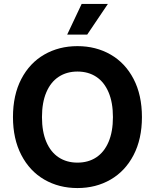

<svg xmlns="http://www.w3.org/2000/svg" viewBox="-20 -953 793 983"><path d="M376.5 9.8Q281.9 9.8 206.9 -33.6Q132 -76.9 89.2 -159.4Q46.4 -241.9 46.4 -353.5Q46.4 -466.6 89.2 -548.7Q132 -630.7 206.9 -673.7Q281.9 -716.8 376.5 -716.8Q471.2 -716.8 546.2 -673.7Q621.1 -630.7 663.9 -548.7Q706.7 -466.6 706.7 -353.5Q706.7 -241.4 663.9 -159.1Q621.1 -76.9 546.2 -33.6Q471.2 9.8 376.5 9.8ZM376.5 -586.7Q321.5 -586.7 280.5 -559.8Q239.5 -532.9 217.2 -480.4Q194.9 -428 194.9 -353.5Q194.9 -279 217.2 -226.6Q239.5 -174.2 280.5 -147.3Q321.5 -120.4 376.5 -120.4Q432 -120.4 472.8 -147.3Q513.6 -174.2 535.9 -226.6Q558.2 -279 558.2 -353.5Q558.2 -428 535.9 -480.4Q513.6 -532.9 472.8 -559.8Q432 -586.7 376.5 -586.7ZM398 -932.8H532.3L426.6 -776H324Z"/></svg>

Font: Pretendard JP Variable
Style: Regular
Weight: 400
Designer: Base glyphs from Inter by Rasmus Andersson; Hangul glyphs from Noto Sans CJK(Source Han Sans) by Jang Soo-young and Kang
Foundry: Kil Hyung-jin
Version: Version 1.307;Glyphs 3.2 (3192)